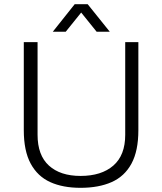

<svg xmlns="http://www.w3.org/2000/svg" viewBox="-20 -888 778 920"><path d="M366 12Q281 12 220.5 -15.5Q160 -43 127 -104Q94 -165 94 -264V-686H160V-242Q160 -144 214.5 -94.5Q269 -45 366 -45Q466 -45 523 -94.5Q580 -144 580 -242V-686H643V-264Q643 -165 610 -104Q577 -43 515 -15.5Q453 12 366 12ZM233 -736 338 -868H400L506 -736H443L352 -849H386L295 -736Z"/></svg>

Font: Archivo SemiBold ExtraLight
Style: Regular
Weight: 250
Version: Version 2.001